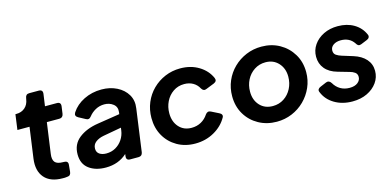

<svg xmlns="http://www.w3.org/2000/svg" viewBox="-65 -1040 2905 1424"><g transform="rotate(-15 1387.5 -328.0)"><path d="M277 6Q182 6 137 -46.5Q92 -99 104 -190L137 -427H44L60 -544H67Q107 -544 133.5 -567Q160 -590 166 -630L168 -640Q172 -668 199 -668H272Q304 -668 300 -636L287 -544H378Q410 -544 406 -512L398 -455Q393 -427 366 -427H270L237 -191Q231 -149 247.5 -129Q264 -109 310 -109H316Q349 -109 346 -79L341 -26Q338 3 312 4Q302 6 293 6Q284 6 277 6Z M607 12Q528 12 478 -25.5Q428 -63 428 -136Q428 -214 485 -259Q542 -304 632 -318L804 -345L806 -360Q811 -400 782.5 -422Q754 -444 715 -444Q678 -444 647 -427Q616 -410 596 -384Q578 -360 555 -374L503 -402Q476 -417 492 -443Q526 -495 587.5 -525.5Q649 -556 723 -556Q788 -556 840 -530Q892 -504 919 -458.5Q946 -413 937 -354L892 -28Q887 0 860 0H795Q764 0 768 -32L770 -48Q704 12 607 12ZM564 -144Q564 -116 584.5 -102Q605 -88 637 -88Q677 -88 709 -106.5Q741 -125 761.5 -156Q782 -187 787 -224L790 -245L651 -220Q613 -213 588.5 -194Q564 -175 564 -144Z M1294 12Q1216 12 1155.5 -23Q1095 -58 1061 -118Q1027 -178 1027 -255Q1027 -318 1050 -373Q1073 -428 1114.5 -469Q1156 -510 1210.5 -533Q1265 -556 1327 -556Q1408 -556 1469 -519Q1530 -482 1557 -421Q1568 -395 1540 -383L1477 -358Q1453 -347 1438 -373Q1422 -403 1393 -419.5Q1364 -436 1326 -436Q1278 -436 1241 -410.5Q1204 -385 1184 -344Q1164 -303 1164 -255Q1164 -190 1200.5 -149Q1237 -108 1297 -108Q1338 -108 1370.5 -126Q1403 -144 1424 -176Q1441 -200 1465 -188L1523 -159Q1536 -153 1540.5 -143.5Q1545 -134 1539 -123Q1505 -62 1439.5 -25Q1374 12 1294 12Z M1920 12Q1843 12 1781 -22.5Q1719 -57 1683 -117.5Q1647 -178 1647 -256Q1647 -319 1670.5 -373.5Q1694 -428 1736 -469Q1778 -510 1833 -533Q1888 -556 1951 -556Q2028 -556 2089.5 -521.5Q2151 -487 2187.5 -426.5Q2224 -366 2224 -288Q2224 -226 2200 -171.5Q2176 -117 2134 -75.5Q2092 -34 2037 -11Q1982 12 1920 12ZM1921 -108Q1969 -108 2006.5 -132.5Q2044 -157 2065.5 -198.5Q2087 -240 2087 -290Q2087 -353 2049 -394.5Q2011 -436 1950 -436Q1902 -436 1864 -411Q1826 -386 1805 -345Q1784 -304 1784 -254Q1784 -190 1821.5 -149Q1859 -108 1921 -108Z M2501 12Q2423 12 2364 -23Q2305 -58 2281 -118Q2275 -131 2280.5 -140.5Q2286 -150 2299 -155L2346 -175Q2370 -185 2386 -160Q2405 -127 2435.5 -109Q2466 -91 2506 -91Q2546 -91 2568.5 -109Q2591 -127 2591 -153Q2591 -176 2574 -188Q2557 -200 2536 -205L2449 -230Q2388 -247 2356 -285.5Q2324 -324 2324 -378Q2324 -428 2352 -468.5Q2380 -509 2428 -532.5Q2476 -556 2537 -556Q2608 -556 2660.5 -525Q2713 -494 2737 -439Q2743 -427 2738 -416.5Q2733 -406 2720 -401L2671 -381Q2658 -376 2649 -380.5Q2640 -385 2633 -398Q2599 -449 2532 -449Q2497 -449 2474.5 -433Q2452 -417 2452 -391Q2452 -367 2469 -355.5Q2486 -344 2509 -337L2593 -311Q2654 -292 2687 -254.5Q2720 -217 2720 -165Q2720 -115 2691.5 -75Q2663 -35 2614 -11.5Q2565 12 2501 12Z"/></g></svg>

Font: Pitagon Sans Text Bold
Style: Italic
Weight: 700
Italic angle: -8°
Designer: Travis Tran
Foundry: Pitagon
Version: Version 1.001; ttfautohint (v1.8.4.7-5d5b);gftools[0.9.26]